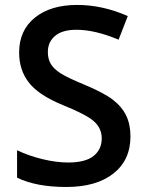

<svg xmlns="http://www.w3.org/2000/svg" viewBox="-20 -744 590 774"><path d="M505.9 -193.8Q505.9 -98.6 437 -44.4Q368.2 9.8 247.1 9.8Q126 9.8 48.8 -27.8V-138.2Q97.7 -115.2 152.6 -102.1Q207.5 -88.9 254.9 -88.9Q324.2 -88.9 357.2 -115.2Q390.1 -141.6 390.1 -186Q390.1 -226.1 359.9 -253.9Q329.6 -281.7 234.9 -319.8Q137.2 -359.4 97.2 -410.2Q57.1 -460.9 57.1 -532.2Q57.1 -621.6 120.6 -672.9Q184.1 -724.1 291 -724.1Q393.6 -724.1 495.1 -679.2L458 -584Q362.8 -624 288.1 -624Q231.4 -624 202.1 -599.4Q172.9 -574.7 172.9 -534.2Q172.9 -506.3 184.6 -486.6Q196.3 -466.8 223.1 -449.2Q250 -431.6 319.8 -402.8Q398.4 -370.1 435.1 -341.8Q471.7 -313.5 488.8 -277.8Q505.9 -242.2 505.9 -193.8Z"/></svg>

Font: Open Sans Semibold
Style: Regular
Weight: 600
Foundry: Ascender Corporation
Version: Version 1.10